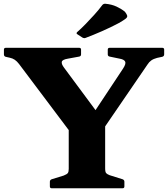

<svg xmlns="http://www.w3.org/2000/svg" viewBox="-20 -1008 899 1028"><path d="M348 0V-338H543V0ZM83 -664Q71 -680 59 -688Q47 -696 32 -699L10 -704Q1 -707 1 -717V-742Q1 -752 11 -752H404Q414 -752 414 -742V-717Q414 -707 404 -705L344 -694Q314 -689 311 -677.5Q308 -666 322 -647L531 -365L417 -306L639 -641Q656 -667 650 -678.5Q644 -690 620 -694L567 -705Q557 -707 557 -717V-742Q557 -752 567 -752H849Q859 -752 859 -742V-717Q859 -707 849 -704L821 -698Q802 -693 790 -684.5Q778 -676 770 -663L484 -245H398ZM257 0Q247 0 247 -10V-35Q247 -44 256 -48L321 -68Q339 -75 343.5 -82Q348 -89 348 -104V-204H543V-107Q543 -87 548.5 -81Q554 -75 567 -70L637 -48Q646 -44 646 -35V-10Q646 0 636 0ZM395 -824Q386 -829 393 -836Q416 -856 438.5 -879.5Q461 -903 484 -928Q507 -953 527 -980Q533 -988 543 -988Q578 -985 604.5 -972.5Q631 -960 649 -945Q659 -932 661 -924Q663 -916 653 -908Q643 -900 617 -885Q574 -862 526 -841Q478 -820 438 -805Q430 -802 421 -807Z"/></svg>

Font: Hahmlet ExtraBold
Style: Regular
Weight: 800
Designer: Minjoo Ham & Mark Frömberg
Foundry: hypertype
Version: Version 1.002